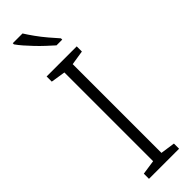

<svg xmlns="http://www.w3.org/2000/svg" viewBox="-318 -947 947 947"><g transform="rotate(-45 155.5 -474.0)"><path d="M261 0H51V-36L127 -47V-666L51 -678V-714H261V-678L185 -666V-47L261 -36ZM117 -948Q130 -927 150 -899Q170 -871 193 -844Q216 -817 234 -797V-788H194Q176 -804 155 -823.5Q134 -843 114 -864Q94 -885 77 -904.5Q60 -924 49 -940V-948Z"/></g></svg>

Font: Noto Sans Cham Light
Style: Regular
Weight: 300
Version: Version 2.002